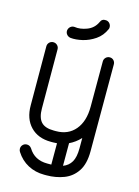

<svg xmlns="http://www.w3.org/2000/svg" viewBox="-130 -769 740 1025"><g transform="rotate(15 239.5 -257.0)"><path d="M63 100Q58 92 58 83Q58 70 67 61Q76 52 89 52Q105 52 115 66Q149 122 219 122H231Q237 122 242 122V4Q231 5 220 5H208Q137 5 95.5 -38Q54 -81 54 -155L53 -481Q53 -494 62 -503Q71 -512 84 -512Q97 -512 106 -503Q115 -494 115 -481L116 -155Q116 -104 137.5 -80.5Q159 -57 208 -57H220Q287 -57 326 -103.5Q365 -150 365 -231V-481Q365 -494 374 -503Q383 -512 396 -512Q409 -512 417.5 -503Q426 -494 426 -481V-1Q426 69 399 109.5Q372 150 327.5 167Q283 184 231 184H219Q170 184 129.5 162.5Q89 141 63 100ZM365 -1V-58Q338 -29 304 -13V112Q334 101 349.5 74.5Q365 48 365 -1ZM294 -679Q302 -700 325 -698Q338 -697 346 -687Q354 -677 353 -664Q353 -660 351 -656Q334 -617 301 -594.5Q268 -572 231.5 -563.5Q195 -555 166 -558Q153 -560 145 -569.5Q137 -579 138 -592Q140 -605 149.5 -613Q159 -621 172 -620Q203 -615 240 -629Q277 -643 294 -679Z"/></g></svg>

Font: Libertine Sup Medium
Style: Regular
Weight: 500
Designer: Bastien Sozeau
Foundry: NBR — Bastien Sozeau
Version: Version 2.003; ttfautohint (v1.8.4.7-5d5b);gftools[0.9.33]